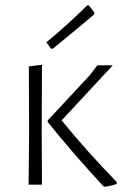

<svg xmlns="http://www.w3.org/2000/svg" viewBox="-20 -704 474 732"><path d="M140 -457 139 -198 140 0H89L91 -195L90 -451ZM425 -10V-3Q414 2 399.5 4.5Q385 7 381 8L374 6Q253 -125 162 -239V-245L323 -418L351 -455H410L215 -245Q311 -127 425 -10ZM339 -649Q291 -608 181 -518L174 -519L157 -543Q234 -606 313 -684L319 -683L340 -656Z"/></svg>

Font: t
Style: Regular
Weight: 300
Designer: Juan Pablo del Peral
Foundry: Huerta Tipografica
Version: Version 2.004; ttfautohint (v1.8.1)